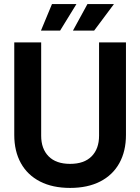

<svg xmlns="http://www.w3.org/2000/svg" viewBox="-20 -908 688 942"><path d="M50 -246V-700H182V-242Q182 -178 218.5 -141Q255 -104 324 -104Q393 -104 429.5 -141Q466 -178 466 -242V-700H598V-246Q598 -166 565.5 -107.5Q533 -49 471.5 -17.5Q410 14 324 14Q238 14 176.5 -17.5Q115 -49 82.5 -107.5Q50 -166 50 -246ZM338 -758 409 -888H539L442 -758ZM235 -888H355L275 -758H181Z"/></svg>

Font: Space Grotesk Frontify
Style: Bold
Weight: 700
Designer: Florian Karsten
Version: Version 2.000